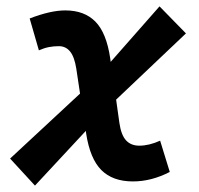

<svg xmlns="http://www.w3.org/2000/svg" viewBox="-20 -560 626 603"><path d="M89.8 22.9 11.7 -62 231.4 -266.1 219.7 -343.8Q213.9 -381.3 200.2 -398.2Q186.5 -415 165 -415Q148.4 -415 133.5 -412.1Q118.7 -409.2 102.1 -401.9L73.2 -502Q138.7 -527.3 185.1 -527.3Q245.1 -527.3 279.8 -491.9Q314.5 -456.5 326.2 -376.5L327.6 -365.7L481 -540L564 -455.1L344.7 -247.1L355 -173.8Q360.4 -136.2 375.7 -119.4Q391.1 -102.5 417.5 -102.5Q448.2 -102.5 482.9 -118.2L513.2 -20Q455.6 9.8 397.5 9.8Q334 9.8 298.3 -25.9Q262.7 -61.5 250.5 -141.1L249.5 -148.9Z"/></svg>

Font: Cascadia Code NF SemiBold
Style: Italic
Weight: 600
Italic angle: -10°
Monospace: yes
Designer: Aaron Bell
Foundry: Saja Typeworks
Version: Version 2404.023; ttfautohint (v1.8.4)